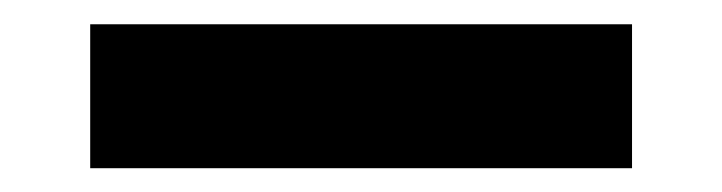

<svg xmlns="http://www.w3.org/2000/svg" viewBox="-20 -400 598 159"><path d="M503.4 -379.9V-260.7H54.7V-379.9Z"/></svg>

Font: Estedad-FD ExtraBold
Style: Regular
Weight: 800
Designer: Amin Abedi
Version: Version 7.3